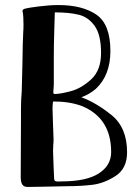

<svg xmlns="http://www.w3.org/2000/svg" viewBox="-20 -733 552 760"><path d="M62 -31 63 -253V-301Q63 -339 66 -370L69 -492Q69 -513 70 -554.5Q71 -596 72 -607Q73 -615 73 -635Q73 -670 70 -685Q69 -687 69 -690Q69 -696 80 -699Q90 -702 133 -707.5Q176 -713 211 -713Q306 -713 361.5 -675Q417 -637 417 -531Q417 -435 359 -381Q333 -359 302 -348Q360 -327 421.5 -277.5Q483 -228 483 -130Q483 -66 437.5 -36.5Q392 -7 345.5 -1.5Q299 4 248 4L151 6L90 7Q74 7 68 -3Q62 -13 62 -31ZM380 -523Q380 -595 355 -630Q330 -665 292.5 -674.5Q255 -684 197 -684L195 -620Q193 -548 193 -513V-399Q193 -389 192 -381.5Q191 -374 191 -370Q191 -364 192 -362.5Q193 -361 198 -361Q218 -361 260 -372Q302 -383 341 -419Q380 -455 380 -523ZM420 -131Q420 -265 305 -313Q254 -332 190 -331Q189 -328 189 -323Q188 -318 188 -300L190 -236L192 -182Q192 -168 191 -162L190 -136L192 -77L194 -31Q194 -19 198.5 -16.5Q203 -14 211.5 -14.5Q220 -15 224 -15Q322 -15 371 -46.5Q420 -78 420 -131Z"/></svg>

Font: Barriecito
Style: Regular
Weight: 400
Designer: Pablo Cosgaya & Sergio Jiménez
Foundry: Pablo Cosgaya & Sergio Jiménez
Version: Version 1.001